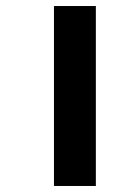

<svg xmlns="http://www.w3.org/2000/svg" viewBox="-20 -617 418 637"><path d="M159 0H298V-597H159Z"/></svg>

Font: Noto Sans Gujarati UI ExtraCondensed ExtraBold
Style: Regular
Weight: 800
Width: 2
Designer: Jelle Bosma - Monotype Design Team, Universal Thirst
Foundry: Monotype Imaging Inc.
Version: Version 2.106